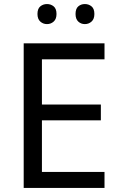

<svg xmlns="http://www.w3.org/2000/svg" viewBox="-20 -928 596 948"><path d="M496 0H97V-714H496V-635H187V-412H478V-334H187V-79H496ZM165 -859Q165 -885 179 -896.5Q193 -908 212 -908Q231 -908 245 -896.5Q259 -885 259 -859Q259 -834 245 -821.5Q231 -809 212 -809Q193 -809 179 -821.5Q165 -834 165 -859ZM353 -859Q353 -885 366.5 -896.5Q380 -908 399 -908Q418 -908 432 -896.5Q446 -885 446 -859Q446 -834 432 -821.5Q418 -809 399 -809Q380 -809 366.5 -821.5Q353 -834 353 -859Z"/></svg>

Font: Noto Sans Ogham
Style: Regular
Weight: 400
Designer: Monotype Design Team
Foundry: Monotype Imaging Inc.
Version: Version 2.001; ttfautohint (v1.8.4.7-5d5b)